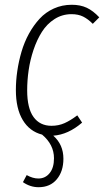

<svg xmlns="http://www.w3.org/2000/svg" viewBox="-20 -552 432 797"><path d="M276.9 -493.2Q238.3 -493.2 206.5 -472.9Q174.8 -452.6 154.1 -419.9Q133.3 -387.2 119.1 -345Q105 -302.7 98.9 -260.5Q92.8 -218.3 92.8 -176.8Q92.8 -103 119.1 -66.4Q145.5 -29.8 193.8 -29.8Q223.1 -29.8 247.8 -40.8Q272.5 -51.8 300.8 -73.2L320.8 -43Q263.2 6.8 201.2 11.2Q243.2 48.3 243.2 106.9Q243.2 159.2 215.8 192.1Q188.5 225.1 140.1 225.1Q105.5 225.1 75.2 204.1L90.8 174.8Q116.2 189 139.2 189Q168 189 186 166.7Q204.1 144.5 204.1 105Q204.1 48.3 154.8 6.8Q103 -6.3 74.5 -53.7Q45.9 -101.1 45.9 -178.2Q45.9 -217.3 51.8 -257.3Q57.6 -297.4 69.3 -337.4Q81.1 -377.4 100.3 -412.4Q119.6 -447.3 144.3 -474.1Q168.9 -501 203.4 -516.6Q237.8 -532.2 277.8 -532.2Q313.5 -532.2 340.1 -519.8Q366.7 -507.3 392.1 -480L365.2 -453.1Q345.2 -473.1 325 -483.2Q304.7 -493.2 276.9 -493.2Z"/></svg>

Font: Fira Sans Compressed ExtraLight
Style: Italic
Weight: 250
Width: 3
Italic angle: -8°
Designer: Carrois Corporate & Edenspiekermann AG
Foundry: Carrois Corporate GbR & Edenspiekermann AG
Version: Version 4.203;PS 004.203;hotconv 1.0.88;makeotf.lib2.5.64775